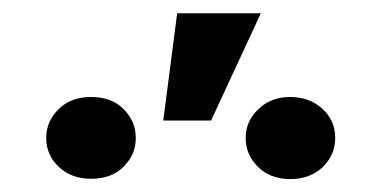

<svg xmlns="http://www.w3.org/2000/svg" viewBox="-20 -875 588 290"><path d="M226.6 -692.9H298.8L374 -855H247.6ZM49.8 -666.5C49.8 -649.4 56.2 -634.8 68.8 -623C81.5 -610.8 97.7 -605 117.7 -605C137.7 -605 154.3 -610.8 166.5 -623C178.7 -635.3 185.1 -649.4 185.1 -666.5C185.1 -683.6 178.7 -698.2 166.5 -710.4C154.3 -722.7 137.7 -728.5 117.7 -728.5C97.7 -728.5 81.1 -722.7 68.8 -710.4C56.2 -698.2 49.8 -683.6 49.8 -666.5ZM351.1 -666.5C351.1 -649.4 357.4 -635.3 369.6 -623C381.8 -610.8 398.4 -604.5 418.5 -604.5C438.5 -604.5 455.1 -610.8 467.8 -623C480 -635.3 486.3 -649.4 486.3 -666.5C486.3 -684.1 480 -698.7 466.8 -710.9C453.6 -722.7 437.5 -728.5 418.5 -728.5C399.4 -728.5 383.3 -722.7 370.6 -710.4C357.4 -698.2 351.1 -683.6 351.1 -666.5Z"/></svg>

Font: Roboto
Style: Bold
Weight: 700
Designer: Google
Version: Version 2.137; 2017